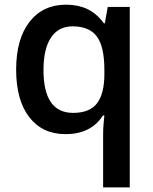

<svg xmlns="http://www.w3.org/2000/svg" viewBox="-20 -570 663 830"><path d="M295.9 -82Q368.2 -82 399.7 -123.8Q431.2 -165.5 431.2 -250V-268.1Q431.2 -368.2 398.7 -412.1Q366.2 -456.1 293.9 -456.1Q232.4 -456.1 200.2 -407.2Q168 -358.4 168 -267.1Q168 -82 295.9 -82ZM263.2 9.8Q163.1 9.8 106.4 -63.7Q49.8 -137.2 49.8 -269Q49.8 -400.9 107.4 -475.3Q165 -549.8 266.1 -549.8Q316.9 -549.8 357.2 -531Q397.5 -512.2 429.2 -469.2H433.1L445.8 -540H541V240.2H425.8V11.2Q425.8 -10.3 427.7 -34.2Q429.7 -58.1 431.2 -70.8H424.8Q374 9.8 263.2 9.8Z"/></svg>

Font: f1_25842          
Style: Regular
Weight: 600
Foundry: Ascender Corporation
Version: Version 1.10